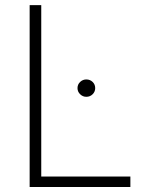

<svg xmlns="http://www.w3.org/2000/svg" viewBox="-20 -748 583 768"><path d="M98.6 0V-727.5H145V-42H501.5V0ZM325.2 -360.8Q311 -360.8 300.5 -371.1Q290 -381.3 290 -395.5Q290 -410.2 300.5 -420.2Q311 -430.2 325.2 -430.2Q340.3 -430.2 350.6 -420.2Q360.8 -410.2 360.8 -395.5Q360.8 -381.3 350.6 -371.1Q340.3 -360.8 325.2 -360.8Z"/></svg>

Font: Inter 17pt ExtraLight
Style: Regular
Weight: 250
Version: Version 4.001;git-66647c0bb